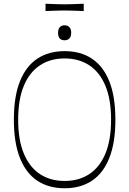

<svg xmlns="http://www.w3.org/2000/svg" viewBox="-20 -989 690 1025"><path d="M325 16Q240 16 179.5 -24Q119 -64 86.5 -145.5Q54 -227 54 -350Q54 -474 86.5 -555Q119 -636 179.5 -676Q240 -716 325 -716Q410 -716 470.5 -676Q531 -636 563.5 -555Q596 -474 596 -350Q596 -227 563.5 -145.5Q531 -64 470.5 -24Q410 16 325 16ZM325 -23Q401 -23 456.5 -59.5Q512 -96 542.5 -168.5Q573 -241 573 -350Q573 -459 542.5 -531.5Q512 -604 456.5 -640.5Q401 -677 325 -677Q249 -677 193.5 -640.5Q138 -604 107.5 -531.5Q77 -459 77 -350Q77 -241 107.5 -168.5Q138 -96 193.5 -59.5Q249 -23 325 -23ZM325 -774Q290 -774 290 -814Q290 -834 299.5 -844Q309 -854 325 -854Q341 -854 350.5 -844Q360 -834 360 -814Q360 -794 350.5 -784Q341 -774 325 -774ZM223 -930V-969Q245 -968 262.5 -967.5Q280 -967 295 -966.5Q310 -966 324 -966Q339 -966 354 -966.5Q369 -967 387 -967.5Q405 -968 427 -969V-930Q405 -931 387 -931.5Q369 -932 353.5 -932.5Q338 -933 323 -933Q309 -933 294.5 -932.5Q280 -932 262.5 -931.5Q245 -931 223 -930Z"/></svg>

Font: Ojuju ExtraLight
Style: Regular
Weight: 200
Designer: Chisaokwu Joboson, Mirko Velimirovic
Foundry: Udi Foundry
Version: Version 1.000